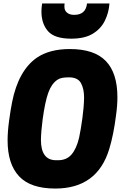

<svg xmlns="http://www.w3.org/2000/svg" viewBox="-20 -1078 720 1112"><path d="M392 -854Q296 -854 258 -897.5Q220 -941 220 -1011Q220 -1033 224 -1058H354L353 -1041Q353 -1027 357 -1019Q371 -992 410 -992Q477 -992 484 -1058H614Q610 -1004 587 -957.5Q564 -911 517 -882.5Q470 -854 392 -854ZM300 14Q157 14 90.5 -57Q24 -128 24 -265Q24 -315 32.5 -378Q41 -441 50 -486Q86 -668 192 -743Q266 -794 385 -794Q526 -794 593 -724.5Q660 -655 660 -515Q660 -467 652 -410Q638 -298 613 -216Q544 14 300 14ZM316 -150Q366 -150 394.5 -183.5Q423 -217 438 -280Q448 -327 457 -392Q466 -457 467 -512Q467 -565 448.5 -597.5Q430 -630 379 -630Q356 -630 340 -627Q324 -624 311 -615Q278 -592 259.5 -540.5Q241 -489 227 -387Q218 -319 217 -268Q217 -150 305 -150Z"/></svg>

Font: Tanohe Sans ExtraBold
Style: Italic
Weight: 800
Designer: Village Type and Design LLC & Cristiano Sobral
Foundry: Cooper Hewitt Smithsonian Design Museum
Version: Version 1.00;September 29, 2021;FontCreator 13.0.0.2655 64-b